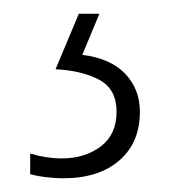

<svg xmlns="http://www.w3.org/2000/svg" viewBox="-20 -20 260 280"><path d="M184 143Q184 188 154 214Q124 240 72 240Q62 240 48.5 238.5Q35 237 24 234V204Q48 211 70 211Q104 211 127 193.5Q150 176 150 143Q150 110 125 96.5Q100 83 61 81L95 0H125L100 60Q141 65 162.5 87.5Q184 110 184 143Z"/></svg>

Font: Noto Sans Gujarati ExtraCondensed ExtraLight
Style: Regular
Weight: 200
Width: 2
Designer: Jelle Bosma - Monotype Design Team, Universal Thirst
Foundry: Monotype Imaging Inc.
Version: Version 2.106; ttfautohint (v1.8.4.7-5d5b)